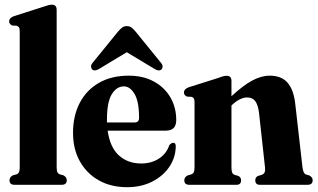

<svg xmlns="http://www.w3.org/2000/svg" viewBox="-20 -768 1320 798"><path d="M215.5 -727V-73.5Q215.5 -59 218.5 -52.5Q221.5 -46 228.5 -43.5L244.5 -39Q257.5 -31 257.5 -19Q257.5 0 237 0H40Q19.5 0 19.5 -19Q19.5 -31 32.5 -39L49 -43.5Q56 -46 59 -52.5Q62 -59 62 -73V-638.5Q62 -649.5 59 -654Q56 -658.5 49.5 -661L30.5 -662Q18 -668 18 -679.5Q18 -693 37 -700.5L160.5 -740Q174.5 -745 181.8 -746.8Q189 -748.5 196 -748.5Q215.5 -748.5 215.5 -727Z M712.5 -269Q712.5 -225 669 -225H427.5Q437 -156 474 -122.2Q511 -88.5 567 -88.5Q609.5 -88.5 641 -109.2Q672.5 -130 683.5 -164.5Q692.5 -174.5 700 -174.5Q711 -174.5 710.5 -158.5Q709.5 -112.5 683.5 -74.2Q657.5 -36 612.2 -13Q567 10 508 10Q441 10 390.5 -18.5Q340 -47 311.8 -97.8Q283.5 -148.5 283.5 -216Q283.5 -286 311 -339.5Q338.5 -393 390.5 -423.2Q442.5 -453.5 515 -453.5Q575.5 -453.5 620 -429Q664.5 -404.5 688.5 -362.8Q712.5 -321 712.5 -269ZM424.5 -270Q424.5 -264 424.5 -259H539.5Q558 -259 558 -278.5Q558 -346 539.2 -377.5Q520.5 -409 495 -409Q464.5 -409 444.5 -376.2Q424.5 -343.5 424.5 -270ZM651 -479.5Q640.5 -470 621.5 -482L507 -551L392.5 -482Q373.5 -470 363 -479.5Q359 -483.5 358.5 -491Q358 -498.5 365 -507L469.5 -635.5Q479 -646.5 487 -653Q495 -659.5 507 -659.5Q519 -659.5 527.2 -653Q535.5 -646.5 544.5 -635.5L649 -507Q656 -498.5 655.8 -491.2Q655.5 -484 651 -479.5Z M942 -431.5V-368Q990.5 -413 1028.2 -433.2Q1066 -453.5 1100.5 -453.5Q1150 -453.5 1175.2 -424.2Q1200.5 -395 1207 -337.5L1237 -74Q1240 -47.5 1251 -43L1266.5 -38.5Q1279.5 -30.5 1279.5 -19Q1279.5 0 1259 0H1059.5Q1041 0 1041 -19Q1041 -30.5 1051.5 -36.5L1068.5 -41.5Q1076 -44.5 1079.5 -51.2Q1083 -58 1081.5 -72L1056.5 -299.5Q1052.5 -331.5 1041.2 -347.2Q1030 -363 1007 -363Q978.5 -363 945 -332.5L942 -329.5V-73.5Q942 -58 944.8 -51.2Q947.5 -44.5 954.5 -41.5L971.5 -36.5Q982 -30 982 -19Q982 0 963.5 0H766.5Q746 0 746 -19Q746 -31 759 -38.5L775.5 -43.5Q782.5 -46 785.5 -52.5Q788.5 -59 788.5 -73V-343Q788.5 -354 785.8 -358.5Q783 -363 776.5 -365.5L757 -366.5Q744.5 -372 744.5 -384Q744.5 -397.5 763.5 -405L887 -444Q901 -449.5 908.5 -451.2Q916 -453 922.5 -453Q942 -453 942 -431.5Z"/></svg>

Font: Fraunces 144pt Soft
Style: Bold
Weight: 700
Version: Version 1.000;[0bf87f6ff]